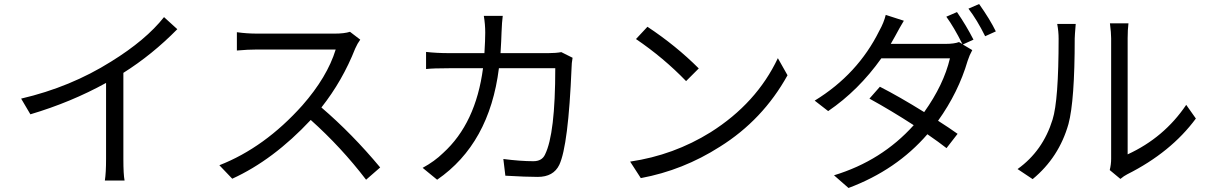

<svg xmlns="http://www.w3.org/2000/svg" viewBox="-20 -866 6010 954"><path d="M861 -721Q736 -594 593 -504V-76Q593 1 599 31H501Q507 -7 507 -76V-454Q333 -358 131 -298L85 -376Q330 -433 532 -560Q705 -667 795 -781Z M1770 -669Q1756 -650 1745 -625Q1682 -465 1577 -332Q1730 -201 1869 -34L1799 27Q1676 -134 1524 -270Q1338 -71 1134 22L1070 -45Q1295 -133 1482 -342Q1606 -483 1648 -620H1258Q1212 -620 1157 -615V-706Q1206 -699 1258 -699H1644Q1690 -699 1719 -708Z M2825 -579Q2820 -551 2820 -530Q2804 -143 2759 -47Q2730 13 2652 13Q2595 13 2491 7L2481 -76Q2566 -65 2630 -65Q2673 -65 2688 -98Q2739 -200 2739 -527H2459Q2412 -152 2152 27L2080 -32Q2139 -64 2182 -106Q2344 -253 2380 -527H2212Q2132 -527 2097 -523V-608Q2150 -602 2211 -602H2387Q2391 -666 2391 -704Q2391 -745 2384 -787H2478Q2474 -758 2472 -705Q2471 -667 2467 -602H2705Q2741 -602 2769 -607Z M3197 -733Q3339 -639 3452 -526L3389 -463Q3277 -579 3140 -672ZM3111 -63Q3328 -95 3511 -209Q3739 -353 3845 -577L3893 -492Q3770 -270 3557 -137Q3374 -20 3164 19Z M4735 -806Q4780 -741 4817 -669L4764 -645L4811 -617Q4797 -592 4788 -564Q4742 -407 4641 -266Q4696 -231 4738 -201L4683 -130Q4646 -159 4588 -199Q4434 -21 4196 68L4124 5Q4361 -67 4520 -244Q4409 -316 4300 -376L4352 -435Q4448 -386 4572 -309Q4669 -445 4700 -576H4359Q4246 -417 4095 -314L4028 -366Q4242 -497 4349 -713Q4372 -754 4381 -792L4471 -763Q4451 -730 4427 -685Q4419 -670 4406 -648H4679Q4721 -648 4745 -657L4762 -647Q4720 -731 4682 -783ZM4845 -846Q4900 -768 4928 -710L4875 -686Q4835 -767 4792 -823Z M5036 -26Q5162 -116 5210 -272Q5240 -367 5240 -674Q5240 -710 5233 -747H5325Q5320 -687 5320 -675Q5320 -365 5289 -250Q5242 -84 5111 24ZM5494 -21Q5501 -49 5501 -77V-676Q5501 -702 5495 -750H5587Q5583 -718 5583 -676V-99Q5764 -182 5874 -345L5922 -277Q5798 -109 5581 0Q5565 8 5547 23Z"/></svg>

Font: KaiGen Gothic CN Regular
Style: Regular
Weight: 400
Designer: Ryoko NISHIZUKA  (kana & ideographs); Paul D. Hunt (Latin, Greek & Cyrillic); Wenlong ZHANG  (bopomofo); Sandoll Communi
Foundry: Adobe Systems Incorporated
Version: Version 1.002.20150501